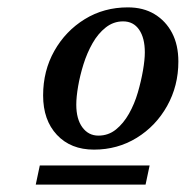

<svg xmlns="http://www.w3.org/2000/svg" viewBox="-20 -726 504 521"><path d="M235 -320Q172 -320 134.5 -360Q97 -400 97 -467Q97 -534 127.5 -588Q158 -642 210 -674Q262 -706 327 -706Q369 -706 399.5 -687.5Q430 -669 447 -636.5Q464 -604 464 -559Q464 -493 433.5 -438.5Q403 -384 351 -352Q299 -320 235 -320ZM247 -358Q274 -358 294.5 -374.5Q315 -391 330 -417.5Q345 -444 354 -475Q363 -506 368 -535Q373 -564 373 -584Q373 -623 357.5 -645.5Q342 -668 314 -668Q288 -668 267 -651.5Q246 -635 231 -608.5Q216 -582 206.5 -551.5Q197 -521 192 -492Q187 -463 187 -442Q187 -403 203.5 -380.5Q220 -358 247 -358ZM77 -225 88 -277H386L375 -225Z"/></svg>

Font: Platypi Light Medium
Style: Italic
Weight: 500
Italic angle: -13°
Version: Version 1.200